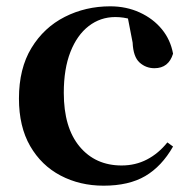

<svg xmlns="http://www.w3.org/2000/svg" viewBox="-20 -572 605 608"><path d="M308 16Q233 16 172 -16Q111 -48 75.5 -109.5Q40 -171 40 -260Q40 -355 79.5 -420Q119 -485 185 -518.5Q251 -552 329 -552Q380 -552 422.5 -532.5Q465 -513 492.5 -479.5Q520 -446 528 -402Q514 -356 469 -356Q442 -356 422 -374Q402 -392 400 -437L382 -530L450 -486Q421 -503 396 -510.5Q371 -518 345 -518Q298 -518 261 -489.5Q224 -461 203 -407.5Q182 -354 182 -278Q182 -168 232 -108Q282 -48 365 -48Q409 -48 445.5 -67Q482 -86 510 -121L528 -108Q492 -45 440 -14.5Q388 16 308 16Z"/></svg>

Font: Noto Serif KR ExtraLight
Style: Bold
Weight: 700
Version: Version 2.002-H1;hotconv 1.1.0;makeotfexe 2.6.0